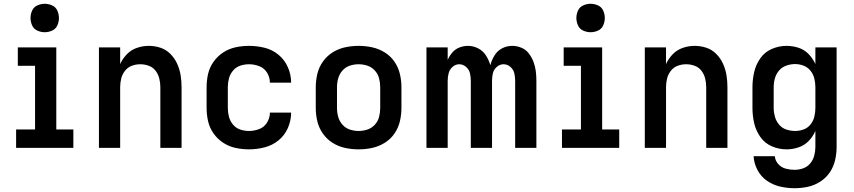

<svg xmlns="http://www.w3.org/2000/svg" viewBox="-20 -780 4504 1013"><path d="M65 0H367V-97H277V-530H74V-433H165V-97H65ZM216 -610Q236 -610 255 -618.5Q274 -627 282.5 -646Q291 -665 291 -685Q291 -705 282.5 -724Q274 -743 255 -751.5Q236 -760 216 -760Q196 -760 177 -751.5Q158 -743 149.5 -724Q141 -705 141 -685Q141 -665 149.5 -646Q158 -627 177 -618.5Q196 -610 216 -610Z M502 0H614V-320Q614 -343 619.5 -365.5Q625 -388 639.5 -406.5Q654 -425 675.5 -433Q697 -441 720 -441Q743 -441 765 -433Q787 -425 801 -406.5Q815 -388 820.5 -365.5Q826 -343 826 -320V0H938V-320Q938 -352 933 -383Q928 -414 915 -443Q902 -472 879.5 -495Q857 -518 827 -528Q797 -538 765 -538Q733 -538 702.5 -527.5Q672 -517 649.5 -494Q627 -471 614 -442V-530H502Z M1294 8Q1335 8 1376 -2.5Q1417 -13 1449.5 -39.5Q1482 -66 1499 -105Q1516 -144 1516 -186H1404Q1404 -158 1389 -133.5Q1374 -109 1347.5 -99Q1321 -89 1294 -89Q1270 -89 1247.5 -96.5Q1225 -104 1209.5 -122.5Q1194 -141 1188 -164Q1182 -187 1182 -210V-320Q1182 -344 1188 -366.5Q1194 -389 1209.5 -407.5Q1225 -426 1247.5 -433.5Q1270 -441 1294 -441Q1321 -441 1347.5 -431Q1374 -421 1389 -396.5Q1404 -372 1404 -344H1516Q1516 -386 1499 -425Q1482 -464 1449.5 -491Q1417 -518 1376 -528Q1335 -538 1294 -538Q1258 -538 1223 -530.5Q1188 -523 1158 -503.5Q1128 -484 1107 -454.5Q1086 -425 1078 -390.5Q1070 -356 1070 -320V-210Q1070 -175 1078 -140Q1086 -105 1107 -75.5Q1128 -46 1158 -26.5Q1188 -7 1223 0.5Q1258 8 1294 8Z M1872 8Q1908 8 1943 0.5Q1978 -7 2009 -26Q2040 -45 2060.5 -74.5Q2081 -104 2089.5 -139Q2098 -174 2098 -210V-320Q2098 -356 2089.5 -391Q2081 -426 2060.5 -455.5Q2040 -485 2009 -504Q1978 -523 1943 -530.5Q1908 -538 1872 -538Q1836 -538 1801 -530.5Q1766 -523 1735.5 -504Q1705 -485 1684 -455.5Q1663 -426 1654.5 -391Q1646 -356 1646 -320V-210Q1646 -174 1654.5 -139Q1663 -104 1684 -74.5Q1705 -45 1735.5 -26Q1766 -7 1801 0.5Q1836 8 1872 8ZM1872 -89Q1848 -89 1825.5 -96.5Q1803 -104 1787 -122Q1771 -140 1764.5 -163Q1758 -186 1758 -210V-320Q1758 -344 1764.5 -367Q1771 -390 1787 -408Q1803 -426 1825.5 -433.5Q1848 -441 1872 -441Q1896 -441 1918.5 -433.5Q1941 -426 1957.5 -408Q1974 -390 1980 -367Q1986 -344 1986 -320V-210Q1986 -186 1980 -163Q1974 -140 1957.5 -122Q1941 -104 1918.5 -96.5Q1896 -89 1872 -89Z M2230 0H2342V-354Q2342 -374 2347 -393.5Q2352 -413 2367.5 -427Q2383 -441 2403 -441Q2423 -441 2439 -427Q2455 -413 2459.5 -393.5Q2464 -374 2464 -354V0H2576V-354Q2576 -374 2580.5 -393.5Q2585 -413 2601 -427Q2617 -441 2637 -441Q2657 -441 2673 -427Q2689 -413 2693.5 -393.5Q2698 -374 2698 -354V0H2810V-354Q2810 -379 2807 -404Q2804 -429 2795 -453Q2786 -477 2770.5 -497.5Q2755 -518 2731.5 -528Q2708 -538 2682 -538Q2654 -538 2629 -525Q2604 -512 2589 -487.5Q2574 -463 2567 -436Q2559 -464 2543.5 -488Q2528 -512 2502.5 -525Q2477 -538 2449 -538Q2426 -538 2404 -529.5Q2382 -521 2366.5 -503Q2351 -485 2342 -464V-530H2230Z M2945 0H3247V-97H3157V-530H2954V-433H3045V-97H2945ZM3096 -610Q3116 -610 3135 -618.5Q3154 -627 3162.5 -646Q3171 -665 3171 -685Q3171 -705 3162.5 -724Q3154 -743 3135 -751.5Q3116 -760 3096 -760Q3076 -760 3057 -751.5Q3038 -743 3029.5 -724Q3021 -705 3021 -685Q3021 -665 3029.5 -646Q3038 -627 3057 -618.5Q3076 -610 3096 -610Z M3382 0H3494V-320Q3494 -343 3499.5 -365.5Q3505 -388 3519.5 -406.5Q3534 -425 3555.5 -433Q3577 -441 3600 -441Q3623 -441 3645 -433Q3667 -425 3681 -406.5Q3695 -388 3700.5 -365.5Q3706 -343 3706 -320V0H3818V-320Q3818 -352 3813 -383Q3808 -414 3795 -443Q3782 -472 3759.5 -495Q3737 -518 3707 -528Q3677 -538 3645 -538Q3613 -538 3582.5 -527.5Q3552 -517 3529.5 -494Q3507 -471 3494 -442V-530H3382Z M4172 213Q4208 213 4242.5 205.5Q4277 198 4307.5 178.5Q4338 159 4358 129.5Q4378 100 4386 65Q4394 30 4394 -5V-530H4282V-442Q4269 -471 4246.5 -494.5Q4224 -518 4193 -528Q4162 -538 4130 -538Q4090 -538 4052.5 -522Q4015 -506 3991.5 -472.5Q3968 -439 3959 -399.5Q3950 -360 3950 -320V-210Q3950 -170 3959 -130.5Q3968 -91 3991.5 -57.5Q4015 -24 4052.5 -8Q4090 8 4130 8Q4162 8 4193 -2.5Q4224 -13 4246.5 -36Q4269 -59 4282 -89V-5Q4282 18 4276 41Q4270 64 4255 82Q4240 100 4218 108Q4196 116 4172 116Q4149 116 4126 110Q4103 104 4086.5 86Q4070 68 4068 44H3956Q3958 82 3976.5 117Q3995 152 4027 174Q4059 196 4096.5 204.5Q4134 213 4172 213ZM4175 -89Q4152 -89 4129 -96.5Q4106 -104 4090.5 -122.5Q4075 -141 4068.5 -164Q4062 -187 4062 -210V-320Q4062 -344 4068.5 -367Q4075 -390 4090.5 -408Q4106 -426 4129 -434Q4152 -442 4175 -442Q4198 -442 4220 -433.5Q4242 -425 4256.5 -406.5Q4271 -388 4276.5 -365.5Q4282 -343 4282 -320V-210Q4282 -187 4276.5 -164.5Q4271 -142 4256.5 -123.5Q4242 -105 4220 -97Q4198 -89 4175 -89Z"/></svg>

Font: Iosevka Sparkle Semibold
Style: Regular
Weight: 600
Designer: Belleve Invis
Foundry: Belleve Invis
Version: Version 4.5.0; ttfautohint (v1.8.3)